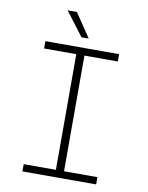

<svg xmlns="http://www.w3.org/2000/svg" viewBox="-96 -963 793 1032"><g transform="rotate(10 300.0 -447.5)"><path d="M99.1 -710.9V-670.9H274.9V-39.6H99.1V0H501.5V-39.6H319.3V-670.9H501.5V-710.9ZM326.2 -765.1 238.8 -895H188L286.6 -765.1Z"/></g></svg>

Font: Roboto Mono ExtraLight
Style: Regular
Weight: 250
Monospace: yes
Designer: Google
Version: Version 3.000